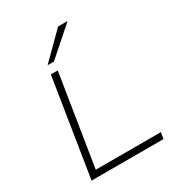

<svg xmlns="http://www.w3.org/2000/svg" viewBox="-218 -1074 1104 1205"><g transform="rotate(-30 333.5 -471.5)"><path d="M88 0 200 -705H250L145 -46H617L609 0ZM211 -765 390 -943H459L257 -765Z"/></g></svg>

Font: Nunito Sans 10pt Expanded ExtraLight
Style: Italic
Weight: 250
Width: 7
Italic angle: -9°
Designer: Vernon Adams
Foundry: Vernon Adams
Version: Version 3.101;gftools[0.9.27]